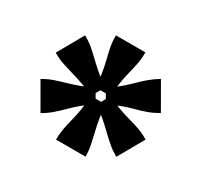

<svg xmlns="http://www.w3.org/2000/svg" viewBox="-104 -891 770 733"><g transform="rotate(30 280.5 -524.5)"><path d="M114 -353 49 -466Q73 -480 95 -487.5Q117 -495 140 -501.5Q163 -508 189.5 -517.5Q216 -527 247 -544L280 -486Q250 -468 229 -450Q208 -432 191 -415Q174 -398 155.5 -382Q137 -366 114 -353ZM215 -754H345Q345 -726 340.5 -703Q336 -680 330 -656.5Q324 -633 319.5 -606Q315 -579 314 -543H246Q245 -579 240.5 -606Q236 -633 230 -656.5Q224 -680 219.5 -703Q215 -726 215 -754ZM49 -582 113 -695Q137 -682 155 -666.5Q173 -651 190.5 -634Q208 -617 229 -599Q250 -581 280 -563L247 -505Q216 -522 189.5 -531Q163 -540 140 -546.5Q117 -553 94.5 -560.5Q72 -568 49 -582ZM216 -295Q216 -322 220.5 -345.5Q225 -369 231 -392Q237 -415 241.5 -442.5Q246 -470 247 -506H315Q315 -470 320 -442.5Q325 -415 330.5 -392Q336 -369 341 -345.5Q346 -322 346 -295ZM314 -505 281 -563Q311 -581 332 -599Q353 -617 370 -634Q387 -651 405.5 -666.5Q424 -682 447 -696L512 -583Q488 -569 466 -561Q444 -553 420.5 -547Q397 -541 371 -531.5Q345 -522 314 -505ZM448 -353Q424 -367 406 -382.5Q388 -398 370.5 -415Q353 -432 332.5 -450Q312 -468 282 -486L314 -544Q346 -527 372 -517.5Q398 -508 421 -502Q444 -496 466.5 -488Q489 -480 512 -466Z"/></g></svg>

Font: Roboto Serif 20pt ExtraBold
Style: Regular
Weight: 800
Version: Version 1.008